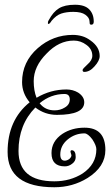

<svg xmlns="http://www.w3.org/2000/svg" viewBox="-20 -702 464 809"><path d="M296 -682Q337 -682 356 -662.5Q375 -643 375 -611Q375 -598 365 -598Q359 -598 358 -602.5Q357 -607 357 -614Q356 -628 339.5 -640Q323 -652 289 -652Q260 -652 238.5 -645Q217 -638 197 -614Q195 -610 191 -605.5Q187 -601 185 -601Q181 -601 182 -607Q182 -613 186 -618Q204 -652 228.5 -667Q253 -682 296 -682ZM209 87Q12 87 12 -62Q12 -196 105 -271Q73 -309 73 -356Q73 -441 139 -499Q203 -555 287 -555Q307 -555 326 -549.5Q345 -544 362 -531Q400 -504 400 -466Q400 -446 378 -422Q358 -399 335 -399Q328 -399 328 -407Q328 -412 348 -430Q369 -448 369 -467Q369 -495 344 -513Q320 -531 291 -531Q228 -531 176 -476Q122 -422 122 -360Q122 -320 134 -290Q193 -325 260 -325Q287 -325 309 -312Q335 -295 335 -271Q335 -218 220 -218Q169 -218 129 -249Q58 -177 58 -66Q58 62 209 62Q276 62 328 29Q386 -10 386 -73Q386 -89 369 -115Q350 -140 336 -140Q297 -140 266 -115Q234 -89 234 -51Q234 -25 253 -25Q262 -25 272 -32Q281 -40 281 -48Q281 -49 279 -55Q277 -61 277 -62Q277 -69 282 -69Q299 -69 299 -40Q299 -23 284 -12Q270 -1 253 -1Q197 -1 197 -57Q197 -107 243 -138Q283 -164 336 -164Q424 -164 424 -70Q424 1 349 48Q286 87 209 87ZM210 -237Q234 -237 253 -249Q274 -261 274 -283Q274 -306 252 -306Q194 -306 147 -267Q170 -237 210 -237Z"/></svg>

Font: Ole
Style: Regular
Weight: 400
Designer: Robert E. Leuschke
Foundry: Robert E. Leuschke
Version: Version 1.010; ttfautohint (v1.8.3)